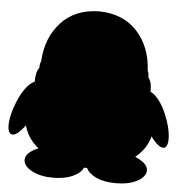

<svg xmlns="http://www.w3.org/2000/svg" viewBox="-56 -830 901 941"><g transform="rotate(5 394.0 -360.0)"><path d="M27 -296Q45 -341 67 -369Q89 -397 109 -405Q109 -454 126 -475V-485Q126 -495 132 -508Q138 -623 206.5 -698.5Q275 -774 394 -776Q513 -774 581.5 -699Q650 -624 656 -508Q662 -494 662 -485V-475Q680 -454 679 -405Q699 -397 721.5 -368Q744 -339 761 -296Q784 -239 787 -195Q790 -151 773 -139Q759 -133 740.5 -147Q722 -161 703 -188Q687 -126 632 -81Q661 -69 678 -53.5Q695 -38 695 -18Q693 13 652 34.5Q611 56 548 56Q491 56 452.5 38.5Q414 21 402 -6H386Q374 21 335 38.5Q296 56 240 56Q178 56 136.5 34.5Q95 13 93 -18Q93 -38 109.5 -53.5Q126 -69 156 -81Q101 -126 85 -188Q65 -161 47 -147Q29 -133 15 -139Q-3 -151 0.5 -195Q4 -239 27 -296Z"/></g></svg>

Font: Liga JetBrainsMono Nerd Font
Style: Regular
Weight: 400
Designer: Philipp Nurullin, Konstantin Bulenkov
Foundry: JetBrains
Version: Version 2.225; ttfautohint (v1.8.3)